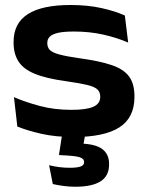

<svg xmlns="http://www.w3.org/2000/svg" viewBox="-20 -520 575 749"><path d="M268 14.5Q196.5 14.5 141.5 2Q86.5 -10.5 47.5 -26.5L34.5 -141Q79.5 -121.5 135.8 -106.5Q192 -91.5 259 -91.5Q317 -91.5 344 -103.5Q371 -115.5 371 -142V-143.5Q371 -161.5 359 -172Q347 -182.5 317.5 -189.2Q288 -196 236 -203.5Q159 -214 114.8 -232.5Q70.5 -251 51.8 -280.8Q33 -310.5 33 -353.5V-356.5Q33 -429.5 88.8 -465Q144.5 -500.5 254.5 -500.5Q323.5 -500.5 377.2 -488.2Q431 -476 467 -459.5L480 -354Q437.5 -372.5 383.8 -384.8Q330 -397 268.5 -397Q228.5 -397 206 -391.8Q183.5 -386.5 174 -376.8Q164.5 -367 164.5 -353V-351.5Q164.5 -335.5 174.2 -325.2Q184 -315 211.5 -307.5Q239 -300 292 -292.5Q368.5 -282 415.2 -266.2Q462 -250.5 483.2 -222Q504.5 -193.5 504.5 -144.5V-141.5Q504.5 -61 445.8 -23.2Q387 14.5 268 14.5ZM315.5 -13.5 300.5 72.5 249 40.5Q260 40 271 39.8Q282 39.5 292.5 40Q352.5 41.5 379 61.5Q405.5 81.5 405.5 119V122Q405.5 166.5 372.2 187.5Q339 208.5 273.5 208.5Q249.5 208.5 226.2 205.2Q203 202 186 198L171.5 124.5Q189.5 129 210 131.8Q230.5 134.5 252 134.5Q279.5 134.5 293.8 129.8Q308 125 308 113V112Q308 98.5 289.5 93Q271 87.5 220 85.5Q215.5 85 213.2 85Q211 85 210 85L225 -13.5Z"/></svg>

Font: AnekLatin_SemiExpandedSemiBold
Style: Regular
Weight: 600
Width: 6
Designer: Yesha Goshar
Foundry: Ek Type
Version: Version 1.003